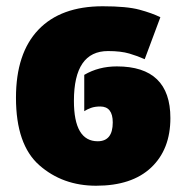

<svg xmlns="http://www.w3.org/2000/svg" viewBox="-20 -583 593 613"><path d="M287 10Q401 10 462.5 -48Q524 -106 524 -206Q524 -371 353 -371Q295 -371 249 -344V-228Q258 -234 270.5 -238.5Q283 -243 300 -243Q340 -243 340 -192Q340 -132 292 -132Q216 -132 216 -261Q216 -420 325 -420Q366 -420 393 -412Q420 -404 442 -394L492 -528Q466 -541 425.5 -552Q385 -563 308 -563Q174 -563 102.5 -488Q31 -413 31 -271Q31 -121 105.5 -55.5Q180 10 287 10Z"/></svg>

Font: Noto Sans Display SemiCondensed Black
Style: Regular
Weight: 900
Width: 4
Designer: Monotype Design Team
Foundry: Monotype Imaging Inc.
Version: Version 1.900